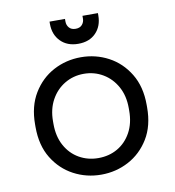

<svg xmlns="http://www.w3.org/2000/svg" viewBox="-79 -759 771 844"><g transform="rotate(-10 306.0 -337.0)"><path d="M306 14Q240 14 183.5 -16Q127 -46 92 -103Q57 -160 57 -242V-254Q57 -335 92 -392.5Q127 -450 183.5 -480Q240 -510 306 -510Q372 -510 428.5 -480Q485 -450 520 -392.5Q555 -335 555 -254V-242Q555 -160 520 -103Q485 -46 428.5 -16Q372 14 306 14ZM306 -60Q354 -60 392 -82Q430 -104 452.5 -145Q475 -186 475 -242V-254Q475 -308 452.5 -349Q430 -390 391.5 -413Q353 -436 306 -436Q259 -436 220.5 -413Q182 -390 159.5 -349Q137 -308 137 -254V-242Q137 -186 159.5 -145Q182 -104 220.5 -82Q259 -60 306 -60ZM306 -570Q257 -570 227.5 -600Q198 -630 198 -678V-688H267V-676Q267 -660 277 -648.5Q287 -637 306 -637Q325 -637 335 -648.5Q345 -660 345 -676V-688H414V-678Q414 -630 385 -600Q356 -570 306 -570Z"/></g></svg>

Font: Space Mono
Style: Regular
Weight: 400
Monospace: yes
Designer: Colophon Foundry + Benjamin Critton
Foundry: Colophon Foundry & Benjamin Critton
Version: Version 1.003; ttfautohint (v1.8.4.7-5d5b)